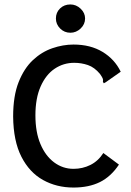

<svg xmlns="http://www.w3.org/2000/svg" viewBox="-20 -831 590 862"><path d="M310 11Q234 11 173 -23Q112 -57 76 -127.5Q40 -198 39 -308Q39 -400 63.5 -462Q88 -524 127.5 -561Q167 -598 215 -614.5Q263 -631 310 -631Q386 -631 440.5 -598Q495 -565 522 -509L455 -462L446 -457L442 -464Q444 -472 441 -479Q438 -486 429 -499Q404 -529 374.5 -539Q345 -549 313 -549Q265 -549 225.5 -522.5Q186 -496 162.5 -443Q139 -390 139 -313Q139 -238 161.5 -184.5Q184 -131 223 -102Q262 -73 310 -73Q351 -73 386 -90.5Q421 -108 444 -144L514 -92Q478 -38 428.5 -13.5Q379 11 310 11ZM296 -684Q269 -684 250 -703Q231 -722 231 -748Q231 -775 249.5 -793Q268 -811 296 -811Q322 -811 342 -792Q362 -773 362 -748Q362 -722 342 -703Q322 -684 296 -684Z"/></svg>

Font: Inconsolata SemiExpanded SemiBold
Style: Regular
Weight: 600
Width: 6
Monospace: yes
Designer: Raph Levien, Cyreal, Brenton Simpson
Foundry: Raph Levien, Cyreal, Google
Version: Version 3.001; ttfautohint (v1.8.2.53-6de2)